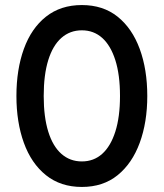

<svg xmlns="http://www.w3.org/2000/svg" viewBox="-20 -730 648 760"><path d="M304 10Q220 10 162 -36.5Q104 -83 74.5 -164.5Q45 -246 45 -350Q45 -455 74.5 -536.5Q104 -618 162 -664Q220 -710 304 -710Q388 -710 445.5 -664Q503 -618 533 -536.5Q563 -455 563 -350Q563 -246 533 -164.5Q503 -83 445.5 -36.5Q388 10 304 10ZM304 -91Q351 -91 384.5 -121Q418 -151 436.5 -209Q455 -267 455 -350Q455 -434 436.5 -492Q418 -550 384.5 -580Q351 -610 304 -610Q257 -610 223 -580Q189 -550 171 -492Q153 -434 153 -350Q153 -267 171 -209Q189 -151 223 -121Q257 -91 304 -91Z"/></svg>

Font: Quicksand SemiBold
Style: Regular
Weight: 600
Designer: Andrew Paglinawan
Foundry: Andrew Paglinawan
Version: Version 3.006